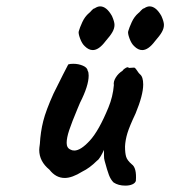

<svg xmlns="http://www.w3.org/2000/svg" viewBox="-20 -574 534 602"><path d="M308 -70Q306 -76 306 -87.5Q306 -99 306 -104Q302 -95 296 -84.5Q290 -74 284 -70Q261 -47 238 -36Q206 -16 183 -16Q155 -16 135 -42Q103 -68 103 -104Q103 -109 105 -123Q107 -160 115.5 -194Q124 -228 148 -281L178 -341L194 -372Q199 -374 210 -374Q226 -374 240 -368Q254 -362 255 -352Q258 -348 258 -337Q258 -305 231 -252L223 -233Q205 -190 197 -166Q189 -142 189 -126Q189 -110 201 -105Q206 -102 213 -102Q233 -102 261.5 -133Q290 -164 320 -237Q334 -271 337 -307Q335 -318 343 -331Q351 -344 364 -352Q368 -358 375 -361.5Q382 -365 384 -361L400 -362Q403 -363 409.5 -353Q416 -343 419 -341Q429 -333 429 -309Q429 -276 405 -218Q386 -178 379.5 -156.5Q373 -135 372 -115Q372 -94 375.5 -82.5Q379 -71 393 -59Q409 -48 406 -7Q404 0 395 4Q386 8 373 8Q351 8 336 -2Q327 -11 321.5 -25.5Q316 -40 308 -70ZM227 -476Q230 -487 238 -504.5Q246 -522 259 -533Q262 -535 267 -541Q272 -547 277 -548Q286 -554 294 -554Q314 -554 331 -524Q339 -506 339 -496Q339 -485 332.5 -473.5Q326 -462 311 -445Q290 -417 271 -417Q258 -417 246 -429Q237 -437 231 -453.5Q225 -470 227 -476ZM382 -476Q385 -487 393 -504.5Q401 -522 414 -533Q417 -535 422 -541Q427 -547 432 -548Q441 -554 449 -554Q469 -554 486 -524Q494 -506 494 -496Q494 -485 487.5 -473.5Q481 -462 466 -445Q445 -417 426 -417Q413 -417 401 -429Q392 -437 386 -453.5Q380 -470 382 -476Z"/></svg>

Font: Caveat
Style: Bold
Weight: 700
Designer: Pablo Impallari
Foundry: Pablo Impallari
Version: Version 1.500; ttfautohint (v1.6)